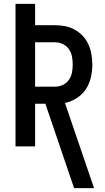

<svg xmlns="http://www.w3.org/2000/svg" viewBox="-20 -755 540 990"><path d="M362 215 214 -220H161V0H60V-735H161V-625H263Q290 -625 316 -620Q342 -615 365.5 -602Q389 -589 407 -569.5Q425 -550 436 -525.5Q447 -501 451.5 -475Q456 -449 456 -422Q456 -389 448.5 -356Q441 -323 423 -295.5Q405 -268 376.5 -249.5Q348 -231 315 -224L465 215ZM161 -308H263Q284 -308 303.5 -317Q323 -326 335 -343Q347 -360 351 -380.5Q355 -401 355 -422Q355 -443 351 -464Q347 -485 335 -502Q323 -519 303.5 -528Q284 -537 263 -537H161Z"/></svg>

Font: Zed Mono Semibold
Style: Regular
Weight: 600
Monospace: yes
Designer: Belleve Invis
Foundry: Belleve Invis
Version: Version 1.0.0; ttfautohint (v1.8.4)